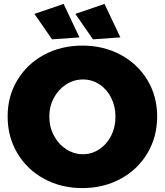

<svg xmlns="http://www.w3.org/2000/svg" viewBox="-20 -947 842 981"><path d="M783 -352Q783 -248 733.5 -164.5Q684 -81 596.5 -33.5Q509 14 401 14Q292 14 205 -33.5Q118 -81 68.5 -164.5Q19 -248 19 -352Q19 -455 68.5 -537.5Q118 -620 205 -667Q292 -714 401 -714Q509 -714 596.5 -667Q684 -620 733.5 -537.5Q783 -455 783 -352ZM232 -351Q232 -298 255.5 -254Q279 -210 318.5 -184.5Q358 -159 404 -159Q449 -159 487.5 -184.5Q526 -210 548 -253.5Q570 -297 570 -351Q570 -404 548 -447.5Q526 -491 488 -516Q450 -541 404 -541Q358 -541 318.5 -516Q279 -491 255.5 -447.5Q232 -404 232 -351ZM305 -927 386 -756 246 -746 156 -876ZM514 -927 595 -756 455 -746 365 -876Z"/></svg>

Font: #9Slide03 Montserrat ExtraBold
Style: Regular
Weight: 800
Designer: Julieta Ulanovsky
Foundry: Julieta Ulanovsky
Version: Version 6.001